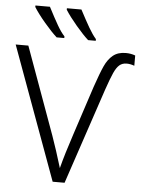

<svg xmlns="http://www.w3.org/2000/svg" viewBox="-61 -979 764 1027"><g transform="rotate(5 321.0 -465.5)"><path d="M87 -923V-931H165Q195 -873 216 -836.5Q237 -800 256 -780V-771H215Q186 -797 147 -843Q108 -889 87 -923ZM256 -923V-931H334Q364 -874 384.5 -838.5Q405 -803 425 -780V-771H384Q356 -796 317 -842Q278 -888 256 -923ZM0 -714H68L238 -245Q263 -175 293 -76Q313 -154 350 -265L435 -524Q461 -600 478.5 -638.5Q496 -677 522.5 -698.5Q549 -720 591 -720Q619 -720 642 -711V-656Q620 -664 601 -664Q577 -664 561.5 -650.5Q546 -637 532.5 -607Q519 -577 498 -516L325 0H261Z"/></g></svg>

Font: OpenSansMMV
Style: Light
Weight: 300
Foundry: Ascender Corporation
Version: Version 4.001